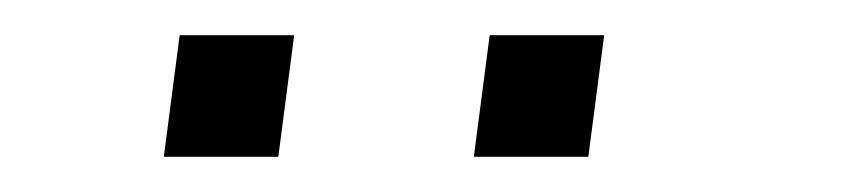

<svg xmlns="http://www.w3.org/2000/svg" viewBox="-20 -740 480 109"><path d="M82 -720 73 -651H138L147 -720ZM258 -720 249 -651H314L323 -720Z"/></svg>

Font: Chivo Light
Style: Italic
Weight: 300
Italic angle: -8°
Designer: Hector Gatti
Foundry: Omnibus-Type
Version: Version 1.003;PS 001.003;hotconv 1.0.70;makeotf.lib2.5.58329